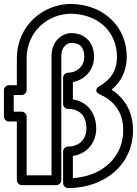

<svg xmlns="http://www.w3.org/2000/svg" viewBox="-21 -920 699 980"><path d="M351 -10.8V-123.8C421.8 -134.9 470 -189.9 470 -264C470 -340.5 426.6 -401.4 351 -412.3V-501.2C411.5 -512.5 459 -562.1 459 -630C459 -701.1 414.6 -751 343 -751C294.5 -751 242 -707.9 242 -636V-25H115V-325C115 -340.1 100.7 -350 90 -350H49V-435H90C105.1 -435 115 -449.3 115 -460V-622C115 -757.8 222 -849.6 342.8 -850C485.6 -846.8 576 -753.5 576 -630C576 -560.1 543 -512 488.8 -481.8C488.8 -481.8 445.9 -457.9 490.5 -437.3C563.2 -403.7 608 -346.1 608 -255C608 -119.5 503.8 -20.7 351 -10.8ZM301 15C301 25.7 310.9 40 326 40C514.5 40 658 -81 658 -255C658 -348.7 616.2 -418.2 548.7 -462.2C595.6 -500.5 626 -558.4 626 -630C626 -782.3 509.6 -896.8 343.2 -900C196 -900 65 -786.5 65 -622V-485H24C13.3 -485 -1 -475.1 -1 -460V-325C-1 -314.3 8.9 -300 24 -300H65V0C65 10.7 74.9 25 90 25H267C277.7 25 292 15.1 292 0V-636C292 -682.1 323.5 -701 343 -701C387.4 -701 409 -678.9 409 -630C409 -581.7 371.6 -549 326 -549C315.3 -549 301 -539.1 301 -524V-389C301 -378.3 310.9 -364 326 -364C387.7 -364 420 -327 420 -264C420 -207.8 382.5 -172 326 -172C315.3 -172 301 -162.1 301 -147Z"/></svg>

Font: Hussar Techniczny
Style: Bold 
Weight: 700
Foundry: Cannot Into Space Fonts
Version: Version 0.77